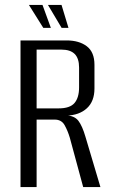

<svg xmlns="http://www.w3.org/2000/svg" viewBox="-20 -754 454 774"><path d="M62.7 0V-591H248.6Q299 -591 329.9 -567.5Q360.8 -544 360.8 -492.8V-397.2Q360.8 -345.6 330.3 -317.6Q299.9 -289.6 247.6 -287.8V-288.7Q280.4 -287.4 296.1 -266.9Q311.7 -246.4 324.3 -203.3L384.8 0H315.3L261.4 -199Q253.1 -226.8 240.5 -249.4Q227.9 -271.9 200.4 -271.9H127.6V0ZM127.6 -317.1H216.3Q262 -317.1 280.4 -338.8Q298.8 -360.5 298.8 -401.7V-481.7Q298.8 -518.6 281.2 -536.3Q263.6 -554 227.8 -554H127.6ZM256 -641.7H228.3L173.3 -734.2H228ZM185 -641.7H154.5L96.5 -734.2H151.3Z"/></svg>

Font: Alumni Sans SC Thin
Style: Regular
Weight: 100
Designer: Robert E. Leuschke
Foundry: Robert E. Leuschke
Version: Version 1.018